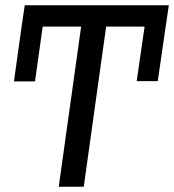

<svg xmlns="http://www.w3.org/2000/svg" viewBox="-20 -709 661 729"><path d="M62 -608H142L113 -400H33ZM74 -689H621L609 -608H383L298 0H203L288 -608H62ZM529 -608H609L579 -401H499Z"/></svg>

Font: Fira Sans Variable
Style: Italic
Weight: 397
Italic angle: -8°
Designer: Carrois Corporate & Edenspiekermann AG
Foundry: Carrois Corporate GbR & Edenspiekermann AG
Version: Version 4.202